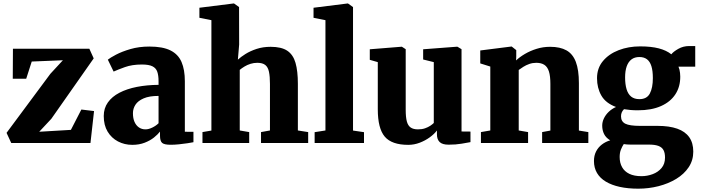

<svg xmlns="http://www.w3.org/2000/svg" viewBox="-20 -840 4120 1128"><path d="M349.5 -486 166.5 -478.5 134 -377.5H55L56 -553.5H505L530.5 -497L281.5 -142L210.5 -66L396.5 -77L458 -196.5L532.5 -187.5L511.5 0H46L18.5 -59.5L276 -406.5Z M757 11Q711.5 11 673.2 -9Q635 -29 612.2 -66.8Q589.5 -104.5 589.5 -158.5Q589.5 -204 613.8 -238.2Q638 -272.5 681.8 -295.2Q725.5 -318 784.2 -329.5Q843 -341 911.5 -341.5V-363Q911.5 -397 904 -418.5Q896.5 -440 875.5 -450.5Q854.5 -461 813.5 -461Q756.5 -461 714 -445.8Q671.5 -430.5 647.5 -419.5L613.5 -489.5Q627 -500.5 661.5 -518.8Q696 -537 746.5 -551.8Q797 -566.5 857.5 -566.5Q936 -566.5 981.5 -543.8Q1027 -521 1046.5 -475.8Q1066 -430.5 1066 -362.5V-66L1116.5 -65.5V-4.5Q1105 -2 1081.8 1.5Q1058.5 5 1031.8 7.8Q1005 10.5 983.5 10.5Q945 10.5 932.5 -0.5Q920 -11.5 920 -43V-67Q907.5 -50.5 884.8 -32.2Q862 -14 829.8 -1.5Q797.5 11 757 11ZM835 -80Q853 -80 874.8 -90.5Q896.5 -101 911.5 -116V-276.5Q857 -276.5 823.8 -262Q790.5 -247.5 775.8 -224.8Q761 -202 761 -175Q761 -145 770.2 -124Q779.5 -103 796 -91.5Q812.5 -80 835 -80Z M1222 -73V-721.5L1151.5 -735.5V-794.5L1351.5 -819.5H1355L1384.5 -798.5L1385 -578L1377.5 -489.5Q1394 -505 1422.2 -522.8Q1450.5 -540.5 1488 -552.8Q1525.5 -565 1570 -565Q1633.5 -565 1668 -541.8Q1702.5 -518.5 1716.2 -470.5Q1730 -422.5 1730 -347.5V-73.5L1790.5 -64V0H1513.5V-64L1566 -73.5V-347Q1566 -391 1560.2 -418.2Q1554.5 -445.5 1538.5 -458.2Q1522.5 -471 1491.5 -471Q1471 -471 1451.8 -465Q1432.5 -459 1416.5 -449.2Q1400.5 -439.5 1388.5 -429.5V-73.5L1444 -64V0H1169.5V-64Z M1892 -73.5V-721.5L1822 -735.5V-794.5L2021.5 -819.5H2024.5L2054 -798.5V-73L2118.5 -63.5V0H1828.5V-63.5Z M2615.5 10Q2579 10 2563 -5.5Q2547 -21 2547 -50.5V-73.5Q2532 -53 2505.2 -33.5Q2478.5 -14 2445.8 -1.5Q2413 11 2378.5 11Q2281.5 11 2240.5 -37.2Q2199.5 -85.5 2199.5 -198V-475L2152.5 -488.5V-550.5L2339.5 -565.5H2341L2363.5 -551V-194.5Q2363.5 -151.5 2370.2 -126.5Q2377 -101.5 2392.8 -90.8Q2408.5 -80 2435.5 -80Q2459 -80 2477 -86.2Q2495 -92.5 2508 -101.2Q2521 -110 2528.5 -117.5V-475L2466 -490.5V-550.5L2663.5 -565.5H2667.5L2691.5 -551V-67.5L2744 -67V-5Q2725.5 -1.5 2691.8 4.2Q2658 10 2615.5 10Z M2860.5 -73.5V-449L2801.5 -467.5V-543.5L2983 -566.5H2986.5L3013 -545.5V-509L3012 -485Q3033 -505 3064 -523.2Q3095 -541.5 3132.8 -553.2Q3170.5 -565 3212 -565Q3270.5 -565 3307.8 -544.2Q3345 -523.5 3363 -476.5Q3381 -429.5 3381 -351.5V-73L3436.5 -64V0H3165V-64L3213.5 -73V-347Q3213.5 -393 3205 -420Q3196.5 -447 3178.2 -459Q3160 -471 3130.5 -471Q3109 -471 3089.8 -464.2Q3070.5 -457.5 3054.8 -447.5Q3039 -437.5 3027.5 -429V-73.5L3082.5 -64V0H2805.5V-64Z M3730 268.5Q3669.5 268.5 3621.5 258Q3573.5 247.5 3539.5 227.2Q3505.5 207 3487.5 176.5Q3469.5 146 3469.5 106Q3469.5 74.5 3481.8 50.2Q3494 26 3515.8 9.2Q3537.5 -7.5 3565 -15.5Q3540 -30.5 3529 -52.5Q3518 -74.5 3518 -102Q3518 -123.5 3528 -144.5Q3538 -165.5 3556.2 -183Q3574.5 -200.5 3599 -211.5Q3538.5 -234 3513 -278.5Q3487.5 -323 3487.5 -380.5Q3487.5 -439.5 3522.2 -481.2Q3557 -523 3614.5 -545.2Q3672 -567.5 3741 -567.5Q3805.5 -567.5 3850.5 -555.8Q3895.5 -544 3924 -521Q3936 -536.5 3965 -553Q3994 -569.5 4029 -569.5H4064.5V-448.5H3966Q3969.5 -440.5 3971.8 -431Q3974 -421.5 3975.2 -411.5Q3976.5 -401.5 3976.5 -390.5Q3977 -331 3948 -286.2Q3919 -241.5 3863.2 -216.8Q3807.5 -192 3727 -192Q3704.5 -192 3684 -193.8Q3663.5 -195.5 3646 -198.5Q3637 -189.5 3632.8 -179.5Q3628.5 -169.5 3628.5 -156.5Q3628.5 -126 3653.8 -113.2Q3679 -100.5 3740 -100.5H3843Q3912 -100.5 3958.8 -84Q4005.5 -67.5 4029.2 -34Q4053 -0.5 4053 51Q4053 102 4026 142.5Q3999 183 3952.8 211Q3906.5 239 3848.8 253.8Q3791 268.5 3730 268.5ZM3748.5 195Q3782.5 195 3814.2 183.2Q3846 171.5 3866.5 147.2Q3887 123 3887 85.5Q3887 58.5 3878 41.8Q3869 25 3848.2 17.2Q3827.5 9.5 3793 9.5H3684.5Q3674 9.5 3663.8 8.8Q3653.5 8 3644.5 6.5Q3635.5 20 3628 38.5Q3620.5 57 3620.5 82.5Q3620.5 117 3634.8 142.2Q3649 167.5 3677.2 181.2Q3705.5 195 3748.5 195ZM3736.5 -257.5Q3780.5 -257.5 3798 -291Q3815.5 -324.5 3815.5 -381Q3815.5 -424 3807 -451.2Q3798.5 -478.5 3781 -491.8Q3763.5 -505 3736.5 -505Q3708.5 -505 3690 -491Q3671.5 -477 3662 -450.5Q3652.5 -424 3652.5 -385Q3652.5 -345 3661 -316.2Q3669.5 -287.5 3688 -272.5Q3706.5 -257.5 3736.5 -257.5Z"/></svg>

Font: Merriweather 24pt Black
Style: Regular
Weight: 900
Designer: Eben Sorkin
Foundry: Eben Sorkin
Version: Version 2.100